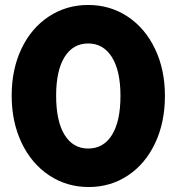

<svg xmlns="http://www.w3.org/2000/svg" viewBox="-20 -741 711 773"><path d="M27 -356Q27 -462 66.5 -545Q106 -628 176.5 -674.5Q247 -721 335 -721Q423 -721 493.5 -674.5Q564 -628 604 -544.5Q644 -461 644 -355Q644 -248 604.5 -164.5Q565 -81 495 -34.5Q425 12 337 12Q249 12 178 -35Q107 -82 67 -166Q27 -250 27 -356ZM465 -355Q465 -456 430.5 -511Q396 -566 335 -566Q274 -566 240 -511.5Q206 -457 206 -356Q206 -253 240 -198Q274 -143 335 -143Q397 -143 431 -198Q465 -253 465 -355Z"/></svg>

Font: Outfit Extra Bold
Style: Regular
Weight: 800
Designer: Rodrigo Fuenzalida
Foundry: fragTYPE
Version: Version 1.000